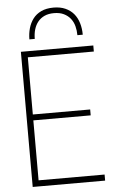

<svg xmlns="http://www.w3.org/2000/svg" viewBox="-65 -1060 673 1104"><g transform="rotate(-5 271.5 -508.5)"><path d="M496 0H78V-780H496V-745H115V-415H446V-381H115V-35H496ZM441 -847H410Q410 -874 403.5 -899Q397 -924 382 -943Q367 -962 343.5 -973.5Q320 -985 287 -985Q255 -985 232 -974.5Q209 -964 194 -945.5Q179 -927 171.5 -902Q164 -877 164 -847H133Q133 -880 141.5 -910.5Q150 -941 168 -965Q186 -989 215.5 -1003Q245 -1017 287 -1017Q326 -1017 355 -1004Q384 -991 403 -968.5Q422 -946 431.5 -914.5Q441 -883 441 -847Z"/></g></svg>

Font: Tanohe Sans ExtraLight
Style: Regular
Weight: 250
Designer: Village Type and Design LLC & Cristiano Sobral
Foundry: Cooper Hewitt Smithsonian Design Museum
Version: Version 1.00;September 29, 2021;FontCreator 13.0.0.2655 64-b